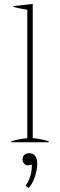

<svg xmlns="http://www.w3.org/2000/svg" viewBox="-20 -730 308 985"><path d="M38 -5Q71 -16 120 -21V-680Q70 -688 49 -695V-699L148 -710V-22Q201 -15 230 -5V0H38ZM111 222Q126 203 134.5 176.5Q143 150 143 124V114Q137 118 122 118Q111 118 103.5 109Q96 100 96 88Q96 72 105.5 64Q115 56 129 56Q171 56 171 111Q171 140 158.5 177.5Q146 215 126 235Z"/></svg>

Font: Trirong Thin
Style: Regular
Weight: 250
Designer: Katatrad Team
Foundry: CadsonDemak
Version: Version 1.001